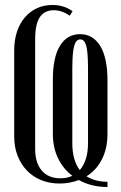

<svg xmlns="http://www.w3.org/2000/svg" viewBox="-20 -728 487 770"><path d="M121 -130Q121 -75 147.5 -44Q174 -13 222 -13Q250 -13 270 -23Q233 -51 212.5 -94Q192 -137 192 -191V-409Q192 -498 220.5 -544.5Q249 -591 301 -591Q353 -591 382 -543.5Q411 -496 411 -406V-191Q411 -133 389 -89.5Q367 -46 327 -21Q362 1 411 1V22Q347 22 296 -6Q260 8 219 8Q179 8 145.5 -5.5Q112 -19 88 -44Q64 -69 50.5 -103.5Q37 -138 37 -180V-526Q37 -567 48 -600.5Q59 -634 79.5 -658Q100 -682 128 -695Q156 -708 190 -708Q237 -708 271 -683L260 -665Q228 -687 196 -687Q158 -687 139.5 -659Q121 -631 121 -571ZM300 -46Q333 -84 333 -154V-453Q333 -518 326 -544Q319 -570 302 -570Q285 -570 277.5 -544Q270 -518 270 -452V-154Q270 -85 300 -46Z"/></svg>

Font: Moniqa SemBd Narrow Heading
Style: Regular
Weight: 600
Width: 4
Designer: Rajesh Rajput
Foundry: Rajesh Rajput
Version: Version 1.000